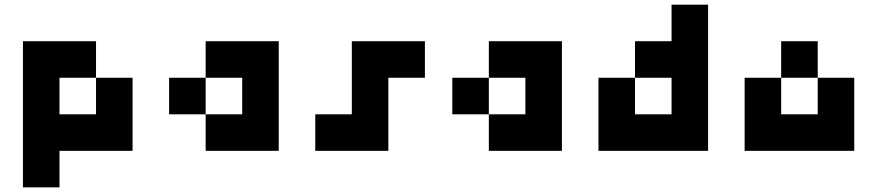

<svg xmlns="http://www.w3.org/2000/svg" viewBox="-20 -645 3751 821"><path d="M390.6 -312.5H234.4V-156.2H390.6ZM546.9 0H234.4V156.2H78.1V-468.8H390.6V-312.5H546.9Z M1015.6 -156.2V-312.5H859.4V-156.2ZM859.4 0V-156.2H703.1V-312.5H859.4V-468.8H1171.9V0Z M1640.6 0H1328.1V-156.2H1484.4V-468.8H1796.9V-312.5H1640.6Z M2226.6 -156.2V-312.5H2070.3V-156.2ZM2070.3 0V-156.2H1914.1V-312.5H2070.3V-468.8H2382.8V0Z M2851.6 -156.2V-312.5H2695.3V-156.2ZM2539.1 -312.5H2695.3V-468.8H2851.6V-625H3007.8V0H2539.1Z M3476.6 -312.5H3320.3V-156.2H3476.6ZM3632.8 0H3164.1V-312.5H3320.3V-468.8H3476.6V-312.5H3632.8Z"/></svg>

Font: Sorena-Fanum Normal
Style: Regular
Weight: 400
Designer: Mohammad Darvishi
Version: Version 1.000;March 20, 2024;FontCreator 15.0.0.2958 64-bit